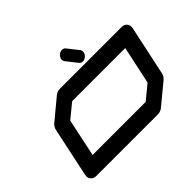

<svg xmlns="http://www.w3.org/2000/svg" viewBox="-178 -1238 1556 1556"><g transform="rotate(-45 600.0 -460.0)"><path d="M972.7 -241.7 1042 -566.9H433.6L311.5 -466.8L242.7 -141.6H851.1ZM1142.6 -708.5Q1171.9 -708.5 1188.5 -688Q1200.2 -672.4 1200.2 -652.8Q1200.2 -645.5 1198.7 -637.7L1107.9 -212.4Q1102.1 -183.1 1076.7 -162.6L904.8 -20.5Q879.9 0 850.1 0H141.6Q112.3 0 96.2 -21Q84 -35.6 84 -55.2Q84 -62.5 85.9 -70.8L176.3 -496.1Q182.6 -525.4 208 -545.9L379.4 -688Q404.3 -708.5 433.6 -708.5ZM619.1 -840.3Q611.3 -850.6 611.3 -863.3Q611.3 -868.2 612.3 -873Q616.7 -892.6 633.1 -906.2Q649.4 -919.9 668.9 -919.9Q688 -919.9 699.2 -906.2L772.9 -813Q780.8 -803.2 780.8 -790.5Q780.8 -785.6 779.3 -779.8Q775.4 -760.3 758.8 -746.6Q742.2 -732.9 722.7 -732.9Q703.6 -732.9 692.9 -746.6Z"/></g></svg>

Font: Robtronika
Style: Italic
Weight: 400
Italic angle: -12°
Designer: GGBot
Version: 1.00